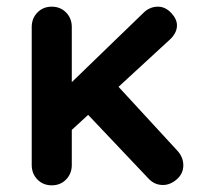

<svg xmlns="http://www.w3.org/2000/svg" viewBox="-20 -555 609 575"><path d="M529 -60Q529 -35 509.5 -18Q490 -1 468 -1Q442 -1 424 -21L244 -211L195 -166V-61Q195 -35 178 -17.5Q161 0 135 0Q109 0 92 -17.5Q75 -35 75 -61V-474Q75 -500 92 -517.5Q109 -535 135 -535Q161 -535 178 -517.5Q195 -500 195 -474V-309L409 -516Q428 -535 453 -535Q475 -535 492.5 -516.5Q510 -498 510 -479Q510 -455 486 -434L335 -295L510 -105Q529 -85 529 -60Z"/></svg>

Font: Quicksand
Style: Bold
Weight: 700
Version: Version 3.000